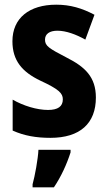

<svg xmlns="http://www.w3.org/2000/svg" viewBox="-20 -578 461 819"><path d="M389 -162C389 -250 342 -293 265 -332C188 -372 172 -382 172 -409C172 -433 191 -447 225 -447C262 -447 305 -431 344 -409L383 -515C330 -543 280 -558 220 -558C105 -558 33 -501 33 -402C33 -319 75 -271 152 -234C232 -197 248 -180 248 -154C248 -124 227 -109 185 -109C137 -109 79 -127 34 -153V-21C83 1 134 10 195 10C322 10 389 -52 389 -162ZM281 72V61H144C142 101 129 172 119 208V221H210C241 175 265 122 281 72Z"/></svg>

Font: Noto Sans Bengali Condensed
Style: Bold
Weight: 700
Width: 3
Designer: Joana Ranito - Universal Thirst; Jelle Bosma - Monotype Design Team
Foundry: Universal Thirst ehf.
Version: Version 3.000